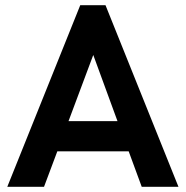

<svg xmlns="http://www.w3.org/2000/svg" viewBox="-20 -717 714 737"><path d="M288 -697H385L665 0H524L474 -136H200L149 0H8ZM431 -252 338 -506 243 -252Z"/></svg>

Font: Hanken Grotesk
Style: Bold
Weight: 700
Designer: Alfredo Marco Pradil
Foundry: Hanken Design Co.
Version: Version 3.014